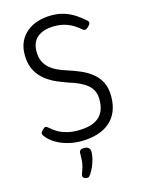

<svg xmlns="http://www.w3.org/2000/svg" viewBox="-175 -1059 1081 1455"><g transform="rotate(-15 365.5 -331.0)"><path d="M346 19Q316 19 280 13Q244 7 207.5 -6.5Q171 -20 138 -42.5Q105 -65 82 -97Q75 -107 75.5 -116Q76 -125 90 -139Q104 -154 113.5 -155.5Q123 -157 142 -140Q165 -118 195.5 -101.5Q226 -85 263.5 -75.5Q301 -66 346 -66Q402 -66 442.5 -77Q483 -88 510.5 -111Q538 -134 551.5 -169Q565 -204 565 -251Q565 -290 551.5 -318.5Q538 -347 512.5 -368Q487 -389 451.5 -405.5Q416 -422 372 -435Q335 -448 297 -463.5Q259 -479 224.5 -501.5Q190 -524 163 -555Q136 -586 120.5 -627.5Q105 -669 105 -724Q105 -781 125 -824.5Q145 -868 182 -899Q219 -930 269 -945.5Q319 -961 378 -961Q432 -961 477 -946.5Q522 -932 560 -907Q598 -882 632 -851Q643 -841 641 -830.5Q639 -820 628 -809Q616 -796 604.5 -791Q593 -786 582 -794Q554 -818 524 -836.5Q494 -855 458 -865.5Q422 -876 378 -876Q335 -876 301.5 -866Q268 -856 245 -837.5Q222 -819 210 -790.5Q198 -762 198 -724Q198 -680 212.5 -648Q227 -616 253.5 -593Q280 -570 316 -553.5Q352 -537 395 -524Q439 -510 485.5 -490Q532 -470 571 -439.5Q610 -409 633.5 -363.5Q657 -318 657 -251Q657 -185 636 -134.5Q615 -84 575 -50Q535 -16 477 1.5Q419 19 346 19ZM304 296Q292 291 289 282.5Q286 274 291 259Q303 228 309 205Q315 182 316.5 158.5Q318 135 318 105Q318 88 327.5 81Q337 74 356 74Q379 74 391.5 85Q404 96 404 115Q404 140 397 169Q390 198 378 226.5Q366 255 350 279Q340 295 330 298Q320 301 304 296Z"/></g></svg>

Font: Playwrite HU
Style: Regular
Weight: 400
Designer: Veronika Burian, José Scaglione
Foundry: TypeTogether
Version: Version 1.002